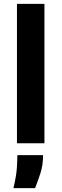

<svg xmlns="http://www.w3.org/2000/svg" viewBox="-20 -735 316 985"><path d="M67 0V-715H208V0ZM49 230Q64 167 66.5 126.5Q69 86 69 61H201Q201 112 187 155Q173 198 160 230Z"/></svg>

Font: Bricolage Grotesque 12pt Bricolage Grotesque 10pt Regular
Style: Bold
Weight: 700
Designer: Mathieu Triay
Foundry: Atelier Triay
Version: Version 1.001; ttfautohint (v1.8.4.7-5d5b);gftools[0.9.33.de